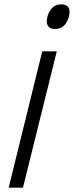

<svg xmlns="http://www.w3.org/2000/svg" viewBox="-20 -866 341 886"><path d="M298 -789Q291 -762 274.5 -747Q258 -732 234 -732Q210 -732 201 -747Q192 -762 199 -789Q206 -816 222 -831Q238 -846 262 -846Q287 -846 296 -831Q305 -816 298 -789ZM86 0H20L175 -629H242Z"/></svg>

Font: TypoPRO Sinkin Sans
Style: 300 Light Italic
Weight: 300
Italic angle: -112°
Designer: Keith Bates
Foundry: K-Type
Version: Sinkin Sans (version 1.0)  by Keith Bates   •   © 2014   www